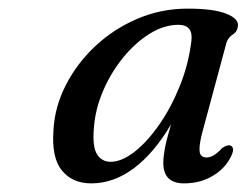

<svg xmlns="http://www.w3.org/2000/svg" viewBox="-20 -733 572 445"><path d="M447.5 -421Q440.5 -391.5 443 -379.8Q445.5 -368 459 -368Q475 -368 495 -390Q508 -398.5 514.5 -395.5Q525 -390.5 516 -371.5Q503 -343.5 473.8 -325.8Q444.5 -308 406.5 -308Q358.5 -308 358.5 -355.5Q358.5 -369.5 362.2 -389.5Q366 -409.5 376.5 -445Q337.5 -378.5 290.5 -343.2Q243.5 -308 191.5 -308Q148 -308 123.5 -337.8Q99 -367.5 104 -432.5Q107 -486 132.8 -536.2Q158.5 -586.5 201 -626.2Q243.5 -666 298.5 -689.5Q353.5 -713 414.5 -713Q474.5 -713 503.8 -701.5Q533 -690 531.5 -673.5Q530.5 -660 519.8 -653.2Q509 -646.5 505 -634.5ZM197.5 -435Q194 -392.5 205 -375.2Q216 -358 236.5 -358Q262 -358 291.8 -381.2Q321.5 -404.5 349 -444Q376.5 -483.5 396.8 -533.8Q417 -584 423.5 -637.5Q428.5 -675.5 393.5 -675.5Q360.5 -675.5 327.2 -655Q294 -634.5 265.8 -600Q237.5 -565.5 219 -522.5Q200.5 -479.5 197.5 -435Z"/></svg>

Font: Fraunces 9pt
Style: Italic
Weight: 400
Italic angle: -16°
Version: Version 1.000;[b76b70a41]